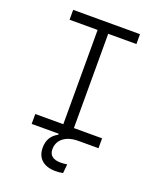

<svg xmlns="http://www.w3.org/2000/svg" viewBox="-162 -792 910 1097"><g transform="rotate(20 293.0 -243.0)"><path d="M309.1 207Q254.9 207 225.1 180.4Q195.3 153.8 195.3 105.5Q195.3 37.1 253.9 6.3V0H89.8V-60.1H260.3V-633.3H89.8V-693.4H496.1V-633.3H324.7V-60.1H496.1V0H376Q316.4 0 283.4 26.1Q250.5 52.2 250.5 95.2Q250.5 151.4 321.8 151.4Q330.1 151.4 339.8 150.4Q349.6 149.4 359.9 147.9L354.5 202.6Q342.8 205.1 330.8 206.1Q318.8 207 309.1 207Z"/></g></svg>

Font: Cascadia Code NF Light
Style: Regular
Weight: 300
Monospace: yes
Designer: Aaron Bell
Foundry: Saja Typeworks
Version: Version 2404.023; ttfautohint (v1.8.4)